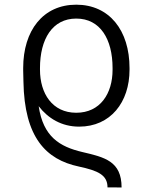

<svg xmlns="http://www.w3.org/2000/svg" viewBox="-20 -573 654 824"><path d="M501.8 231.5C501.8 118.6 429 101.9 333.5 79.5C235.8 56.5 165.5 13.8 146 -117.2C186.4 -65 244.3 -29.5 319.6 -29.5C454.2 -29.5 535.9 -134.2 535.9 -273.8V-280.9C535.9 -442.1 449.6 -552.9 307.2 -552.9C165.1 -552.9 79.5 -442.5 79.5 -280.9V-273.4V-271L80.6 -223C84.5 16.7 177.2 111.9 318.2 141.7C400.2 159.4 441.4 177.6 441.4 231.2ZM307.2 -89.1C204.5 -89.1 151.6 -171.9 151.6 -273.8V-280.9C151.6 -404.8 204.5 -493.3 307.2 -493.3C410.2 -493.3 463.1 -404.8 463.1 -280.9V-273.4C463.1 -171.5 410.2 -89.1 307.2 -89.1Z"/></svg>

Font: Karasuma Gothic
Style: Light
Weight: 300
Designer: Rasmus Andersson / Ryoko Nishizuka
Foundry: rsms
Version: Version 1.00